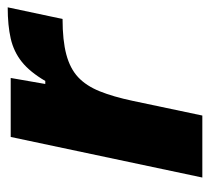

<svg xmlns="http://www.w3.org/2000/svg" viewBox="-44 -514 558 511"><g transform="rotate(-90 235.5 -259.0)"><path d="M18 0 126 -510H283L267 -418H275Q299 -459 326 -480.5Q353 -502 388 -510Q423 -518 471 -518L440 -372Q383 -372 345.5 -362Q308 -352 285 -330.5Q262 -309 247.5 -273Q233 -237 222 -185L183 0Z"/></g></svg>

Font: Saira SemiExpanded
Style: Bold Italic
Weight: 700
Width: 6
Italic angle: -12°
Designer: Hector Gatti with collaboration of the Omnibus-Type team
Foundry: Omnibus-Type
Version: Version 1.101